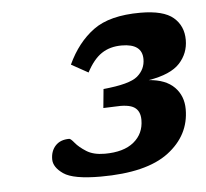

<svg xmlns="http://www.w3.org/2000/svg" viewBox="-38 -756 505 471"><g transform="rotate(-5 214.5 -520.0)"><path d="M213 -491 217.5 -537.5Q282 -543.5 301.8 -560.2Q321.5 -577 321.5 -602Q321.5 -640 271 -640Q242 -640 221.5 -626.2Q201 -612.5 184.5 -581L143 -604Q167.5 -657 207.8 -686.5Q248 -716 323.5 -716Q380.5 -716 404.8 -695.2Q429 -674.5 429 -640Q429 -607 406.8 -582.8Q384.5 -558.5 330 -549.5Q371.5 -546.5 392.8 -525Q414 -503.5 414 -470.5Q414 -406.5 359.5 -365.2Q305 -324 192 -324Q124.5 -324 100.8 -340.5Q77 -357 77 -376.5Q77 -397 89 -410Q101 -423 123 -423Q126.5 -423 135.5 -412Q144.5 -401 161.8 -390Q179 -379 207 -379Q253.5 -379 278.5 -399.5Q303.5 -420 303.5 -454Q303.5 -476 289.2 -485.2Q275 -494.5 240 -492Z"/></g></svg>

Font: Newsreader 6pt SemiBold
Style: Italic
Weight: 600
Italic angle: -17°
Designer: Hugues Gentile
Foundry: Production Type
Version: Version 1.003; ttfautohint (v1.8.3)